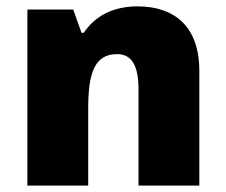

<svg xmlns="http://www.w3.org/2000/svg" viewBox="-20 -583 710 603"><path d="M412 -563C334 -563 278 -532 243 -480H236L210 -553H66V0H257V-242C257 -352 276 -413 348 -413C395 -413 415 -375 415 -302V0H606V-360C606 -502 526 -563 412 -563Z"/></svg>

Font: Noto Sans Bengali Black
Style: Regular
Weight: 900
Designer: Jelle Bosma - Monotype Design Team
Foundry: Monotype Imaging Inc.
Version: Version 2.003